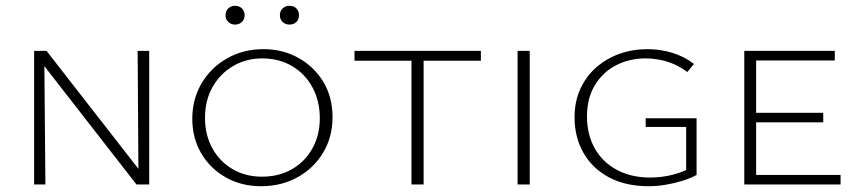

<svg xmlns="http://www.w3.org/2000/svg" viewBox="-20 -638 2972 664"><path d="M98 0V-462H133L137 0ZM473 0H452L115 -433V-462H141L472 -37ZM496 -462V0H459L456 -462Z M883 6Q814 6 760 -25Q706 -56 675.5 -108.5Q645 -161 645 -227Q645 -295 677 -349.5Q709 -404 765 -436Q821 -468 891 -468Q959 -468 1013.5 -437Q1068 -406 1099 -353.5Q1130 -301 1130 -233Q1130 -164 1097.5 -110Q1065 -56 1009 -25Q953 6 883 6ZM886 -27Q944 -27 989 -52.5Q1034 -78 1060 -124Q1086 -170 1086 -229Q1086 -289 1060.5 -336Q1035 -383 990 -409.5Q945 -436 887 -436Q831 -436 786 -409.5Q741 -383 715 -337Q689 -291 689 -230Q689 -171 714.5 -125Q740 -79 784.5 -53Q829 -27 886 -27ZM793 -553Q779 -553 769.5 -562Q760 -571 760 -585Q760 -600 769.5 -609Q779 -618 793 -618Q807 -618 816.5 -609Q826 -600 826 -585Q826 -571 816.5 -562Q807 -553 793 -553ZM981 -553Q967 -553 957.5 -562Q948 -571 948 -585Q948 -600 957.5 -609Q967 -618 981 -618Q996 -618 1005 -609Q1014 -600 1014 -585Q1014 -571 1005 -562Q996 -553 981 -553Z M1403 0V-462H1445V0ZM1206 -428V-462H1643V-428Z M1770 0V-462H1812V0Z M2223 6Q2144 6 2086.5 -24.5Q2029 -55 1998 -109Q1967 -163 1967 -232Q1967 -287 1987 -330.5Q2007 -374 2041.5 -404.5Q2076 -435 2121.5 -451.5Q2167 -468 2219 -468Q2263 -468 2304.5 -455.5Q2346 -443 2380 -417L2357 -389Q2325 -413 2288.5 -424.5Q2252 -436 2212 -436Q2156 -436 2110 -412Q2064 -388 2037 -343Q2010 -298 2010 -235Q2010 -173 2036.5 -125.5Q2063 -78 2112.5 -51Q2162 -24 2229 -24Q2268 -24 2305.5 -33.5Q2343 -43 2370 -59L2353 -34V-199H2213V-229H2389V-33Q2367 -21 2339.5 -12.5Q2312 -4 2282 1Q2252 6 2223 6Z M2554 0V-462H2595V0ZM2568 0V-33H2887V0ZM2568 -215V-248H2827V-215ZM2568 -429V-462H2867V-429Z"/></svg>

Font: Ysabeau SC ExtraLight
Style: Regular
Weight: 250
Designer: Christian Thalmann (Catharsis Fonts)
Version: Version 2.001;gftools[0.9.30]; featfreeze: smcp